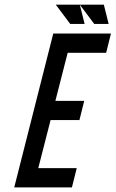

<svg xmlns="http://www.w3.org/2000/svg" viewBox="-20 -812 501 832"><path d="M312.5 -83.3 291.7 0H41.7L210.8 -666.7H460.8L440 -583.3H273.3L220 -375H345L324.2 -291.7H199.2L145.8 -83.3ZM346.7 -708.3H284.2L221.7 -791.7H325.8ZM450.8 -708.3H388.3L325.8 -791.7H430Z"/></svg>

Font: Yulong
Style: Italic
Weight: 400
Italic angle: -14.25°
Designer: GGBotNet
Foundry: f0n7.com
Version: 1.00